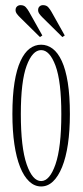

<svg xmlns="http://www.w3.org/2000/svg" viewBox="-20 -696 314 728"><path d="M136 11Q111 11 90.8 -8Q70.5 -27 56.2 -62.8Q42 -98.5 34.5 -149.2Q27 -200 27 -263.5Q27 -333 35 -383Q43 -433 57.8 -464.8Q72.5 -496.5 92.2 -511.5Q112 -526.5 136 -526.5Q159.5 -526.5 179.5 -511.5Q199.5 -496.5 214.2 -464.8Q229 -433 237 -383Q245 -333 245 -263.5Q245 -200 237.5 -149.2Q230 -98.5 215.5 -62.8Q201 -27 181 -8Q161 11 136 11ZM136 -9.5Q168.5 -9.5 190.5 -73.2Q212.5 -137 212.5 -263.5Q212.5 -387.5 190.5 -446.8Q168.5 -506 136 -506Q103 -506 81 -446.8Q59 -387.5 59 -263.5Q59 -137 81 -73.2Q103 -9.5 136 -9.5ZM216.5 -555.5 142.5 -628.5Q135 -635.5 129.8 -642.8Q124.5 -650 124.5 -657.5Q124.5 -666.5 129.8 -671.5Q135 -676.5 143 -676.5Q156 -676.5 163 -668.5Q170 -660.5 175 -651.5L225.5 -561.5ZM131.5 -555.5 57.5 -628.5Q50 -635.5 44.5 -642.8Q39 -650 39 -657.5Q39 -666.5 44.5 -671.5Q50 -676.5 58 -676.5Q71 -676.5 78 -668.5Q85 -660.5 90 -651.5L140.5 -561.5Z"/></svg>

Font: Imbue 48pt Thin
Style: Regular
Weight: 250
Designer: Tyler Finck
Foundry: Etcetera Type Company
Version: Version 1.102